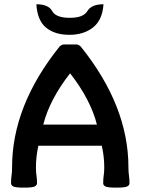

<svg xmlns="http://www.w3.org/2000/svg" viewBox="-20 -859 652 884"><path d="M156.7 -188Q145.5 -138.2 145.5 -88.9Q145.5 -66.4 147.9 -51.3Q150.4 -36.1 150.4 -15.6Q150.4 -5.9 139.6 -0.5Q128.9 4.9 90.3 4.9Q51.8 4.9 41.3 -0.5Q30.8 -5.9 30.8 -15.6Q30.8 -36.1 33.2 -51.3Q35.6 -66.4 35.6 -88.9Q35.6 -372.6 254.9 -645.5Q265.1 -654.3 273.9 -654.3H332Q340.8 -654.3 351.1 -645.5Q571.3 -372.1 571.3 -88.9Q571.3 -66.4 573.7 -51.3Q576.2 -36.1 576.2 -15.6Q576.2 -5.9 565.4 -0.5Q554.7 4.9 515.6 4.9Q476.1 4.9 465.6 -0.5Q455.1 -5.9 455.1 -15.6Q455.1 -36.1 457.5 -51.3Q460 -66.4 460 -88.9Q460 -138.2 448.7 -188ZM426.3 -285.2Q397 -400.9 302.7 -521.5Q208.5 -400.9 179.2 -285.2ZM299.8 -698.7Q232.4 -698.7 192.1 -731.7Q151.9 -764.6 147.5 -839.4Q203.1 -839.4 220.2 -808.1Q237.3 -776.9 301.8 -776.9Q363.8 -776.9 382.3 -808.1Q400.9 -839.4 456.5 -839.4Q451.7 -767.1 408.7 -732.9Q365.7 -698.7 299.8 -698.7Z"/></svg>

Font: ALMAS
Style: Bold
Weight: 700
Designer: ALMAS Font/ by Husham Jawad Kadhim, derived from the Bainsely font by/ Paul James MIller
Foundry: High-Logic / Made with FontCreator
Version: Version 1.411;September 19, 2021;FontCreator 14.0.0.2814 32-